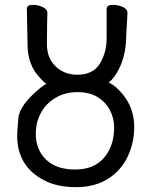

<svg xmlns="http://www.w3.org/2000/svg" viewBox="-20 -751 626 794"><path d="M291 -50Q369 -50 410.5 -99Q452 -148 452 -224Q452 -263 434 -296.5Q416 -330 383 -350Q350 -370 300 -370Q249 -370 209.5 -346.5Q170 -323 149 -284Q128 -245 128 -197Q128 -133 170 -91.5Q212 -50 291 -50ZM161 -6Q51 -64 51 -190Q51 -208 56 -263Q61 -318 150 -390Q165 -401 172 -405Q162 -410 148 -426Q94 -481 94 -565Q94 -593 91 -715Q91 -731 117 -731Q136 -731 156 -722Q176 -713 176 -697Q176 -676 175 -660L174 -569Q174 -511 210 -476.5Q246 -442 300 -442Q364 -442 392 -486.5Q420 -531 421 -590V-715Q421 -731 448 -731Q467 -731 487 -722.5Q507 -714 507 -698Q507 -685 505 -658Q503 -631 502 -604Q502 -508 457 -440Q442 -419 430 -410Q473 -387 504 -338Q535 -289 535 -225Q535 -161 508 -103.5Q481 -46 426.5 -11.5Q372 23 294 23Q216 23 161 -6Z"/></svg>

Font: LXGW WenKai Medium
Style: Regular
Weight: 500
Designer: LXGW / Fontworks Inc.
Foundry: LXGW / Fontworks Inc.
Version: Version 1.501; October 10, 2024